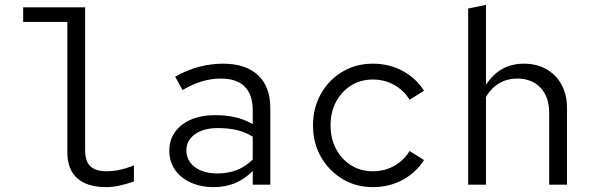

<svg xmlns="http://www.w3.org/2000/svg" viewBox="-20 -757 2440 787"><path d="M415 10Q338 10 297 -26Q256 -62 256 -134V-667H75V-727H329V-141Q329 -95 351 -75Q373 -55 416 -55Q442 -55 469 -60.5Q496 -66 529 -79V-13Q500 -3 471.5 3.5Q443 10 415 10Z M856 10Q803 10 761.5 -9Q720 -28 697 -61.5Q674 -95 674 -139Q674 -183 697.5 -216Q721 -249 763.5 -267Q806 -285 862 -285Q906 -285 944 -276.5Q982 -268 1016 -248V-304Q1016 -369 983 -402Q950 -435 885 -435Q848 -435 811 -424.5Q774 -414 728 -388L698 -443Q751 -472 799 -484Q847 -496 894 -496Q987 -496 1037.5 -449Q1088 -402 1088 -314V0H1016V-56Q982 -22 942.5 -6Q903 10 856 10ZM744 -141Q744 -98 779 -72Q814 -46 871 -46Q914 -46 949.5 -59.5Q985 -73 1016 -103V-197Q985 -216 950 -224Q915 -232 873 -232Q815 -232 779.5 -207Q744 -182 744 -141Z M1508 10Q1439 10 1383.5 -23.5Q1328 -57 1295.5 -114Q1263 -171 1263 -243Q1263 -315 1295.5 -372.5Q1328 -430 1383.5 -463Q1439 -496 1508 -496Q1576 -496 1631 -466Q1686 -436 1718 -385L1659 -348Q1636 -386 1596.5 -408.5Q1557 -431 1508 -431Q1458 -431 1419 -406.5Q1380 -382 1357.5 -340Q1335 -298 1335 -243Q1335 -189 1357.5 -146.5Q1380 -104 1419 -79.5Q1458 -55 1508 -55Q1557 -55 1596.5 -77.5Q1636 -100 1659 -138L1718 -101Q1686 -50 1631 -20Q1576 10 1508 10Z M1899 0V-722L1972 -737V-409Q2027.6 -496 2127 -496Q2180.2 -496 2219.6 -473.5Q2259 -451 2281.5 -410.3Q2304 -369.6 2304 -316V0H2231V-295Q2231 -360.4 2195.3 -397.7Q2159.5 -435 2100 -435Q2059.7 -435 2026.9 -416Q1994 -397 1972 -360V0Z"/></svg>

Font: Red Hat Mono
Style: Regular
Weight: 300
Monospace: yes
Designer: Pentagram, MCKL
Foundry: Pentagram, MCKL
Version: Version 1.023